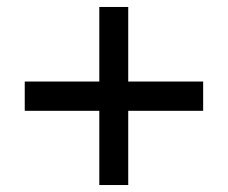

<svg xmlns="http://www.w3.org/2000/svg" viewBox="-20 -531 655 551"><path d="M348 -297H563V-213H348V0H265V-213H51V-297H265V-511H348Z"/></svg>

Font: Chivo
Style: Regular
Weight: 400
Designer: Hector Gatti
Foundry: Omnibus-Type
Version: Version 1.003